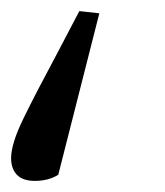

<svg xmlns="http://www.w3.org/2000/svg" viewBox="-29 -184 298 346"><path d="M150 -160 76 131Q58 142 34 142Q12 142 1.5 131Q-9 120 -9 101Q-9 75 13.5 29Q36 -17 72 -84L114 -164Z"/></svg>

Font: Source Serif 4 SmText
Style: Italic
Weight: 400
Italic angle: -12°
Designer: Frank Grießhammer
Foundry: Adobe
Version: Version 4.005;hotconv 1.1.0;makeotfexe 2.6.0